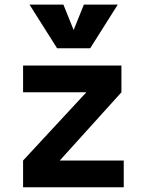

<svg xmlns="http://www.w3.org/2000/svg" viewBox="-20 -796 626 816"><path d="M180.2 -54.2 78.1 -113.8 400.4 -461.4 496.1 -403.8ZM78.1 0V-113.8H505.9V0ZM78.1 -403.8V-517.6H496.1V-403.8ZM222.7 -590.8 105.5 -776.4H249.5L297.9 -656.2H288.1L336.4 -776.4H480.5L363.3 -590.8Z"/></svg>

Font: Cascadia Mono PL
Style: Regular
Weight: 400
Monospace: yes
Designer: Aaron Bell
Foundry: Saja Typeworks
Version: Version 2102.003